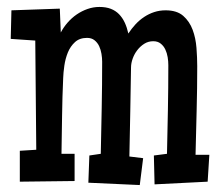

<svg xmlns="http://www.w3.org/2000/svg" viewBox="-20 -529 646 558"><path d="M588.4 -79.1 583.5 -1 429.2 6.8 427.2 -77.1 465.3 -82Q466.8 -147 468 -210.9Q469.2 -274.9 469.2 -339.8Q469.2 -350.6 467.3 -362.8Q465.3 -375 460.4 -385.3Q455.6 -395.5 447 -402.3Q438.5 -409.2 425.3 -409.2Q411.1 -409.2 399.4 -401.9Q387.7 -394.5 379.2 -383.5Q370.6 -372.6 365.7 -358.9Q360.8 -345.2 360.8 -333Q359.9 -268.1 358.6 -203.6Q357.4 -139.2 356 -74.2L396 -69.3L386.2 8.8L236.8 2L239.7 -77.1L272.9 -82Q274.4 -148.9 275.6 -215.8Q276.9 -282.7 276.9 -349.6Q276.9 -360.4 274.9 -372.6Q272.9 -384.8 268.1 -395Q263.2 -405.3 254.6 -412.1Q246.1 -418.9 232.9 -418.9Q211.4 -418.9 198 -406.7Q184.6 -394.5 177.2 -376.5Q169.9 -358.4 167 -338.1Q164.1 -317.9 163.6 -301.8Q161.1 -246.6 160.4 -191.9Q159.7 -137.2 158.7 -82H196.8V-2.9L37.6 -1V-90.8L85.4 -93.8L82.5 -411.1L11.2 -416L13.2 -499L153.8 -503.9L156.7 -434.6Q164.6 -449.7 176.5 -463.4Q188.5 -477.1 203.1 -487.1Q217.8 -497.1 234.4 -502.9Q251 -508.8 269 -508.8Q288.1 -508.8 302 -503.4Q315.9 -498 325.9 -487.8Q335.9 -477.5 342.5 -463.4Q349.1 -449.2 353 -431.6Q362.3 -445.8 373.8 -458.3Q385.3 -470.7 398.9 -479.7Q412.6 -488.8 428.2 -493.9Q443.8 -499 461.4 -499Q494.1 -499 512.5 -482.9Q530.8 -466.8 539.8 -442.6Q548.8 -418.5 551 -389.9Q553.2 -361.3 553.2 -336.9Q553.2 -272 551.5 -208Q549.8 -144 548.3 -79.1Z"/></svg>

Font: Maiden Orange
Style: Regular
Weight: 400
Designer: Astigmatic (AOETI)
Foundry: Astigmatic (AOETI)
Version: Version 1.001